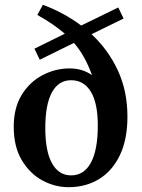

<svg xmlns="http://www.w3.org/2000/svg" viewBox="-20 -763 590 797"><path d="M265 14Q208 14 156 -14Q104 -42 70.5 -98Q37 -154 37 -237Q37 -315 70 -369Q103 -423 156.5 -451Q210 -479 269 -479Q322 -479 362 -451Q347 -492 329 -524.5Q311 -557 287 -585L145 -515L123 -561L249 -623Q226 -643 197.5 -662.5Q169 -682 135 -701L158 -743Q245 -711 317 -657L471 -732L493 -686L360 -621Q429 -557 469 -471Q509 -385 509 -279Q509 -184 477.5 -118.5Q446 -53 391 -19.5Q336 14 265 14ZM275 -35Q329 -35 357.5 -88Q386 -141 386 -242Q386 -335 357 -382.5Q328 -430 275 -430Q223 -430 195.5 -379.5Q168 -329 168 -231Q168 -135 196 -85Q224 -35 275 -35Z"/></svg>

Font: Source Serif Pro Semibold
Style: Regular
Weight: 600
Designer: Frank Grießhammer
Foundry: Adobe Systems Incorporated
Version: Version 3.000;hotconv 1.0.109;makeotfexe 2.5.65596